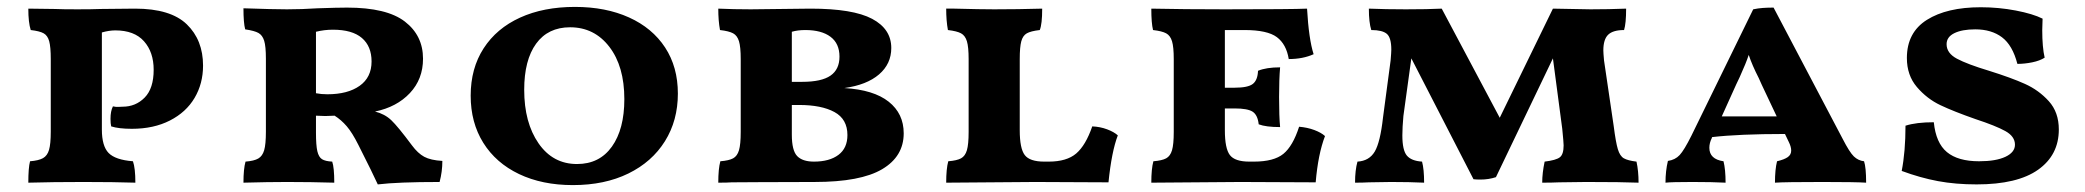

<svg xmlns="http://www.w3.org/2000/svg" viewBox="-20 -527 6037 556"><path d="M425 -325Q425 -376 397 -407.5Q369 -439 314 -439Q296 -439 275 -433V-152Q275 -104 294.5 -84Q314 -64 365 -60Q372 -40 372 2Q310 0 222 0Q132 0 62 2Q62 -41 67 -60Q92 -62 104.5 -69Q117 -76 122 -93Q127 -110 127 -146V-356Q127 -391 122.5 -407.5Q118 -424 106.5 -430.5Q95 -437 69 -440Q62 -462 62 -502L138 -501Q161 -500 204 -500Q247 -500 272 -501L371 -502Q474 -502 521 -456.5Q568 -411 568 -337Q568 -285 543.5 -243.5Q519 -202 472 -178Q425 -154 362 -154Q324 -154 302 -161Q300 -169 300 -183Q300 -205 307 -219Q315 -217 323.5 -217.5Q332 -218 335 -218Q373 -218 399 -244.5Q425 -271 425 -325Z M1261 -61Q1261 -30 1253 0Q1132 0 1074 7Q1060 -24 1018 -107Q1000 -143 984 -161.5Q968 -180 949 -192L922 -191L895 -192V-143Q895 -106 899 -89Q903 -72 912.5 -66Q922 -60 942 -59Q948 -42 948 2Q880 0 811 0Q757 0 685 2Q685 -38 691 -59Q716 -61 728 -68Q740 -75 745 -92Q750 -109 750 -146V-357Q750 -393 745 -409Q740 -425 728.5 -431.5Q717 -438 690 -442Q685 -461 685 -503Q772 -500 811 -500Q854 -500 900 -503Q958 -505 985 -505Q1100 -505 1152.5 -464.5Q1205 -424 1205 -357Q1205 -298 1167 -257.5Q1129 -217 1066 -204Q1094 -197 1113 -179Q1132 -161 1173 -106Q1190 -83 1208.5 -73Q1227 -63 1261 -61ZM1056 -349Q1056 -393 1028 -417Q1000 -441 944 -441Q919 -441 895 -435V-257Q910 -254 928 -254Q987 -254 1021.5 -278.5Q1056 -303 1056 -349Z M1343 -250Q1343 -329 1380.5 -387Q1418 -445 1486 -476Q1554 -507 1645 -507Q1734 -507 1801.5 -476.5Q1869 -446 1906 -389.5Q1943 -333 1943 -256Q1943 -178 1905.5 -118Q1868 -58 1799.5 -24.5Q1731 9 1639 9Q1550 9 1483 -23Q1416 -55 1379.5 -113.5Q1343 -172 1343 -250ZM1788 -240Q1788 -335 1744.5 -391.5Q1701 -448 1631 -448Q1567 -448 1532.5 -400.5Q1498 -353 1498 -267Q1498 -172 1539.5 -112Q1581 -52 1651 -52Q1716 -52 1752 -102.5Q1788 -153 1788 -240Z M2597 -141Q2597 -74 2534.5 -37Q2472 0 2339 0Q2229 0 2178.5 0.5Q2128 1 2099 1Q2087 2 2060 2Q2060 -38 2066 -60Q2091 -62 2103 -68.5Q2115 -75 2120 -92Q2125 -109 2125 -145V-356Q2125 -391 2120 -407.5Q2115 -424 2103 -430.5Q2091 -437 2065 -440Q2060 -467 2060 -502Q2104 -500 2154 -500L2327 -502Q2450 -502 2505.5 -472.5Q2561 -443 2561 -388Q2561 -342 2525.5 -311.5Q2490 -281 2425 -272Q2510 -267 2553.5 -232.5Q2597 -198 2597 -141ZM2312 -440Q2290 -440 2273 -435V-290H2303Q2359 -290 2385 -308Q2411 -326 2411 -363Q2411 -401 2385 -420.5Q2359 -440 2312 -440ZM2434 -136Q2434 -182 2396.5 -202.5Q2359 -223 2294 -223H2273V-137Q2273 -91 2288.5 -75Q2304 -59 2337 -59Q2382 -59 2408 -78.5Q2434 -98 2434 -136Z M3143 -161Q3166 -160 3186 -152.5Q3206 -145 3217 -135Q3199 -88 3190 1L2978 0L2720 2Q2720 -38 2726 -60Q2751 -62 2763 -68.5Q2775 -75 2780 -92Q2785 -109 2785 -145V-356Q2785 -391 2780 -407.5Q2775 -424 2763 -430.5Q2751 -437 2725 -440Q2720 -467 2720 -502H2744Q2820 -500 2859 -500Q2928 -500 2998 -502Q2998 -457 2991 -440Q2965 -437 2953.5 -430.5Q2942 -424 2937.5 -407.5Q2933 -391 2933 -356V-150Q2933 -97 2947.5 -78Q2962 -59 3004 -59H3017Q3069 -59 3096.5 -82.5Q3124 -106 3143 -161Z M3817 -133Q3797 -81 3790 1L3572 0L3314 2Q3314 -38 3320 -60Q3345 -62 3357 -68.5Q3369 -75 3374 -92Q3379 -109 3379 -145V-356Q3379 -391 3374 -407.5Q3369 -424 3357 -430.5Q3345 -437 3319 -440Q3314 -460 3314 -502Q3410 -500 3527 -500Q3722 -500 3765 -502Q3770 -414 3784 -370Q3753 -356 3712 -356Q3705 -399 3677.5 -419.5Q3650 -440 3584 -440H3527V-273H3555Q3594 -273 3608 -284Q3622 -295 3623 -322Q3647 -332 3687 -332Q3684 -298 3684 -246Q3684 -189 3687 -159Q3646 -159 3625 -167Q3622 -194 3607.5 -203.5Q3593 -213 3555 -213H3527V-150Q3527 -97 3541.5 -78Q3556 -59 3598 -59H3611Q3669 -59 3696.5 -81.5Q3724 -104 3742 -160Q3766 -158 3786 -150.5Q3806 -143 3817 -133Z M4725 2Q4677 0 4573 0L4495 1Q4474 2 4446 2Q4446 -26 4453 -59Q4486 -63 4497 -71.5Q4508 -80 4508 -106Q4508 -114 4504 -154L4477 -358L4312 -14Q4291 -7 4267 -7Q4254 -7 4247 -8L4067 -358L4044 -191Q4041 -158 4041 -135Q4041 -92 4054 -76.5Q4067 -61 4098 -59Q4104 -37 4104 2Q4062 0 4008 0L3944 1Q3927 2 3904 2Q3904 -34 3911 -59Q3945 -61 3961 -88Q3977 -115 3985 -187L4007 -352Q4009 -376 4009 -383Q4009 -418 3996 -429Q3983 -440 3951 -440Q3944 -462 3944 -502Q3992 -500 4051 -500Q4115 -500 4155 -502L4323 -186L4477 -502L4586 -500Q4639 -500 4689 -502Q4689 -459 4683 -440Q4651 -440 4637 -426.5Q4623 -413 4623 -381Q4623 -374 4625 -352L4653 -162Q4659 -115 4665 -95Q4671 -75 4682.5 -68.5Q4694 -62 4719 -59Q4725 -32 4725 2Z M5384 2Q5354 0 5258 0Q5149 0 5120 2Q5120 -36 5126 -60Q5147 -65 5157 -72Q5167 -79 5167 -91Q5167 -102 5160 -116L5149 -139Q5016 -139 4938 -130L4937 -127Q4930 -113 4930 -99Q4930 -66 4971 -60Q4977 -36 4977 2Q4939 0 4881 0Q4820 0 4803 2Q4803 -32 4810 -61Q4831 -64 4844 -78Q4857 -92 4878 -134L5057 -500Q5071 -503 5085 -504Q5099 -505 5116 -505L5316 -125Q5336 -86 5348.5 -74Q5361 -62 5378 -60Q5384 -42 5384 2ZM5125 -190 5082 -281 5073 -301Q5054 -338 5044 -368Q5037 -346 5018 -304L5008 -283L4966 -190Z M5487 -32Q5498 -88 5498 -163Q5529 -173 5580 -173Q5586 -113 5618 -86.5Q5650 -60 5711 -60Q5760 -60 5787.5 -73Q5815 -86 5815 -108Q5815 -132 5787 -147.5Q5759 -163 5701 -182Q5638 -204 5599 -222.5Q5560 -241 5531 -275Q5502 -309 5502 -359Q5502 -433 5560 -469.5Q5618 -506 5716 -506Q5768 -506 5817.5 -496.5Q5867 -487 5895 -473L5894 -440Q5894 -390 5901 -360Q5887 -351 5865 -346.5Q5843 -342 5822 -342Q5808 -396 5777.5 -419Q5747 -442 5700 -442Q5662 -442 5639.5 -431Q5617 -420 5617 -399Q5617 -373 5647 -357Q5677 -341 5740 -322Q5804 -302 5844 -284Q5884 -266 5913 -234Q5942 -202 5942 -152Q5942 -78 5882 -35.5Q5822 7 5704 7Q5643 7 5592 -2.5Q5541 -12 5487 -32Z"/></svg>

Font: Vollkorn SC
Style: Bold
Weight: 700
Designer: Friedrich Althausen
Foundry: Friedrich Althausen
Version: Version 4.015